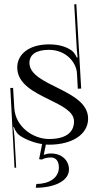

<svg xmlns="http://www.w3.org/2000/svg" viewBox="-20 -680 466 913"><path d="M399 -116C399 -185.8 329.6 -224.3 260 -259.1C190.1 -294.1 120 -325.4 120 -381C120 -421 153 -443 213 -443C293 -443 343.1 -384.2 346 -331L350 -258L366 -259L343 -660L333 -659.4L345 -448C345.7 -438 348.2 -414 349 -407L345 -406C343.2 -412.7 333 -430 323 -438C298 -457 261 -469 213 -469C122 -469 62 -425 62 -359C62 -282.2 139.9 -242.9 212 -207.5C274.1 -176.9 332 -149.3 332 -103C332 -48 290 -19 213 -19C138 -19 53.3 -76.8 48 -166L42.2 -262H29L49 118L57 117L49 -27C48.4 -37 44.7 -68 43 -75L46 -76C53.3 -55 65 -42 72 -37C96.4 -18.9 138.9 -1.3 180.3 5.2L166 76.8L179 78.8C190 71.8 208 68.8 223 68.8C247 68.8 260 88.8 260 115.8C260 166.8 212 194.8 153 194.8L150 212.8C238 212.8 308 180.8 308 125.8C308 85.8 277 49.8 222 49.8C209 49.8 197 52.8 188 56.8L198.1 7.4C203.1 7.8 208.1 8 213 8C325 8 399 -42 399 -116Z"/></svg>

Font: FoglihtenNo04
Style: Regular
Weight: 500
Designer: gluk (gluksza@wp.pl)
Foundry: gluk (gluksza@wp.pl)
Version: Version 0.70